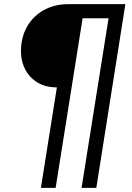

<svg xmlns="http://www.w3.org/2000/svg" viewBox="-20 -725 636 925"><path d="M177 180 254 -304Q200 -304 161.5 -327Q123 -350 102 -389.5Q81 -429 81 -477Q81 -545 110 -596Q139 -647 190.5 -676Q242 -705 310 -705H584L444 180H373L503 -637H378L248 180Z"/></svg>

Font: Nunito Sans 12pt Medium
Style: Italic
Weight: 500
Italic angle: -9°
Designer: Vernon Adams
Foundry: Vernon Adams
Version: Version 3.101;gftools[0.9.27]